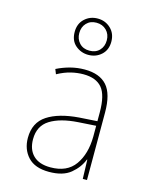

<svg xmlns="http://www.w3.org/2000/svg" viewBox="-121 -882 771 971"><g transform="rotate(15 265.0 -396.5)"><path d="M230 10Q156 10 119.5 -29.5Q83 -69 83 -129Q83 -209 142.5 -248Q202 -287 307 -295L401 -301V-347Q401 -438 369.5 -475Q338 -512 272 -512Q240 -512 207 -504Q174 -496 137 -476L127 -501Q161 -518 197.5 -527.5Q234 -537 272 -537Q350 -537 388.5 -494Q427 -451 427 -353V0H405L402 -100H400Q383 -56 343 -23Q303 10 230 10ZM231 -14Q318 -14 359 -71.5Q400 -129 401 -220V-277L308 -271Q216 -265 163 -232Q110 -199 110 -129Q110 -75 141 -44.5Q172 -14 231 -14ZM269 -613Q231 -613 202 -637.5Q173 -662 173 -708Q173 -751 201 -777Q229 -803 269 -803Q309 -803 337 -776.5Q365 -750 365 -707Q365 -664 337 -638.5Q309 -613 269 -613ZM269 -635Q302 -635 321.5 -655.5Q341 -676 341 -708Q341 -740 320.5 -760.5Q300 -781 268 -781Q236 -781 216.5 -760.5Q197 -740 197 -708Q197 -677 216.5 -656Q236 -635 269 -635Z"/></g></svg>

Font: Noto Sans Mono Condensed Thin
Style: Regular
Weight: 100
Width: 3
Designer: Monotype Design Team
Foundry: Monotype Imaging Inc.
Version: Version 2.014; ttfautohint (v1.8.4.7-5d5b)